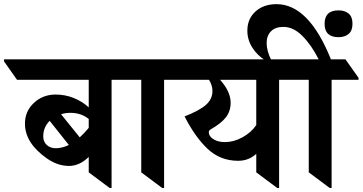

<svg xmlns="http://www.w3.org/2000/svg" viewBox="-89 -915 1790 948"><path d="M594.7 -521H461.9V13.2H452.6L349.1 -64V-140.1Q303.7 -95.7 251.5 -95.7Q195.3 -95.7 141.8 -133.3Q88.4 -170.9 61.3 -213.6Q34.2 -256.3 34.2 -304.7Q34.2 -365.7 78.4 -407Q122.6 -448.2 185.5 -448.2Q232.4 -448.2 274.9 -431.2Q317.4 -414.1 349.1 -384.8V-521H-4.9L-69.3 -612.3V-622.1H530.3L594.7 -530.8ZM349.1 -283.7V-327.6Q312 -357.9 257.8 -357.9Q235.4 -357.9 212.4 -351.1L304.7 -236.8Q327.6 -257.3 349.1 -283.7ZM186.5 -183.1Q217.3 -183.1 251 -199.2L156.2 -318.4Q124.5 -286.6 124.5 -241.2Q124.5 -214.8 142.1 -199Q159.7 -183.1 186.5 -183.1Z M854 -521H721.2V13.2H711.9L608.4 -64V-521H530.3L465.8 -612.3V-622.1H789.6L854 -530.8Z M1421.9 -521H1289.1V13.2H1279.8L1176.3 -64V-155.3Q1139.2 -121.1 1086.9 -121.1Q998.5 -121.1 936 -180.2Q873.5 -239.3 822.3 -340.3Q895.5 -368.7 927.7 -397.2Q960 -425.8 960 -465.8Q960 -493.2 942.9 -521H789.6L725.1 -612.3V-622.1H1357.4L1421.9 -530.8ZM1176.3 -521H997.6Q1049.8 -462.9 1049.8 -407.7Q1049.8 -366.7 1027.1 -336.7Q1004.4 -306.6 951.7 -276.4Q941.9 -271 941.9 -262.2Q941.9 -242.2 964.6 -227.8Q987.3 -213.4 1022 -213.4Q1064.9 -213.4 1107.9 -236.8Q1150.9 -260.3 1176.3 -297.4Z M1681.2 -521H1548.3V13.2H1539.1L1435.5 -64V-521H1357.4L1293 -612.3V-622.1H1484.4Q1449.2 -691.9 1404.5 -737.1Q1359.9 -782.2 1310.1 -782.2Q1270.5 -782.2 1249 -760.5Q1227.5 -738.8 1227.5 -702.6Q1227.5 -663.6 1251 -616.7H1221.2Q1181.6 -641.1 1157 -679.7Q1132.3 -718.3 1132.3 -763.7Q1132.3 -821.8 1172.4 -858.2Q1212.4 -894.5 1276.4 -894.5Q1435.5 -894.5 1544.9 -622.1H1616.7L1681.2 -530.8ZM1651.4 -797.4Q1651.4 -763.2 1632.1 -747.3Q1612.8 -731.4 1582.5 -731.4Q1513.7 -731.4 1513.7 -797.4Q1513.7 -863.8 1582.5 -863.8Q1613.3 -863.8 1632.3 -848.1Q1651.4 -832.5 1651.4 -797.4Z"/></svg>

Font: Noto Serif Devanagari
Style: Bold
Weight: 700
Designer: Monotype Design Team
Foundry: Monotype Imaging Inc.
Version: Version 1.01